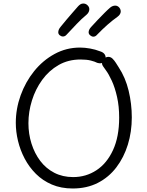

<svg xmlns="http://www.w3.org/2000/svg" viewBox="-20 -1054 838 1094"><path d="M549 -762Q566 -757 574 -747.5Q582 -738 582 -725Q582 -719 579.5 -712Q577 -705 570.5 -700Q564 -695 555.5 -693.5Q547 -692 534 -696Q521 -703 497.5 -709Q474 -715 439 -715Q369 -715 314 -683.5Q259 -652 220.5 -599Q182 -546 162 -481.5Q142 -417 142 -352Q142 -291 159.5 -235.5Q177 -180 209.5 -137Q242 -94 289.5 -69.5Q337 -45 397 -45Q470 -45 529.5 -84Q589 -123 624 -199Q659 -275 659 -384Q659 -448 647 -501.5Q635 -555 617 -594Q599 -633 583 -654Q572 -670 566.5 -677.5Q561 -685 561 -695Q561 -701 564 -707.5Q567 -714 572 -719Q577 -724 583.5 -727Q590 -730 597 -730Q611 -730 621.5 -719.5Q632 -709 640.5 -695.5Q649 -682 656 -671Q695 -612 713 -537Q731 -462 731 -385Q731 -303 708.5 -230Q686 -157 643 -100.5Q600 -44 537.5 -12Q475 20 394 20Q328 20 275.5 -2.5Q223 -25 184.5 -63.5Q146 -102 120.5 -150.5Q95 -199 82.5 -251.5Q70 -304 70 -354Q70 -434 97.5 -510.5Q125 -587 174.5 -648.5Q224 -710 291 -746.5Q358 -783 436 -783Q463 -783 493.5 -777.5Q524 -772 549 -762ZM339 -846Q329 -846 320.5 -853Q312 -860 312 -870Q312 -886 326 -902Q342 -922 359 -942Q376 -962 392.5 -981Q409 -1000 424 -1017Q430 -1024 437.5 -1029Q445 -1034 455 -1034Q465 -1034 472.5 -1029Q480 -1024 484.5 -1017Q489 -1010 489 -1002Q489 -994 485.5 -986Q482 -978 473 -970Q446 -948 417 -917.5Q388 -887 360 -857Q355 -851 349.5 -848.5Q344 -846 339 -846ZM512 -845Q503 -845 494 -852.5Q485 -860 485 -870Q485 -885 499 -900Q517 -920 537 -941Q557 -962 576 -981Q595 -1000 608 -1011Q617 -1018 624 -1020Q631 -1022 637 -1022Q646 -1022 653 -1017Q660 -1012 664 -1004.5Q668 -997 668 -989Q668 -972 649 -958Q622 -939 593 -913.5Q564 -888 534 -857Q529 -851 523.5 -848Q518 -845 512 -845Z"/></svg>

Font: Playpen Sans Light
Style: Regular
Weight: 300
Designer: Laura Meseguer, Veronika Burian, José Scaglione
Foundry: TypeTogether
Version: Version 1.001